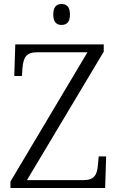

<svg xmlns="http://www.w3.org/2000/svg" viewBox="-20 -935 589 955"><path d="M286 -811C310 -811 328 -823 328 -863C328 -903 310 -915 286 -915C263 -915 245 -903 245 -863C245 -823 263 -811 286 -811ZM32 0H503L508 -157H471L467 -114C463 -66 450 -39 394 -39H114L496 -678V-714H56L51 -557H89L92 -599C97 -648 109 -675 165 -675H415L32 -32Z"/></svg>

Font: Noto Serif Telugu Light
Style: Regular
Weight: 300
Designer: Jelle Bosma - Monotype Design Team
Foundry: Monotype Imaging Inc.
Version: Version 2.005